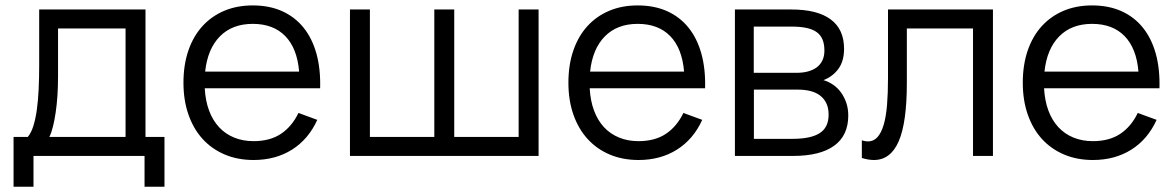

<svg xmlns="http://www.w3.org/2000/svg" viewBox="-20 -575 4336 708"><path d="M30 -70H82.5Q95 -85 103 -110.5Q111 -136 115.8 -170Q120.5 -204 122.5 -245.5Q124.5 -287 124.5 -333.5V-540H516.5V-70H586.5V113.5H513V0H103.5V113.5H30ZM443 -70V-470H194V-292.5Q194 -256 191.8 -222.2Q189.5 -188.5 185.2 -159.8Q181 -131 175.2 -108Q169.5 -85 162 -70Z M915 -54.5Q975.5 -54.5 1016 -81.5Q1056.5 -108.5 1080.5 -158.5L1150 -133Q1117.5 -61.5 1056.8 -23.2Q996 15 915 15Q856.5 15 808.8 -5.2Q761 -25.5 727.2 -62.5Q693.5 -99.5 675 -152.2Q656.5 -205 656.5 -270Q656.5 -335.5 674.5 -388.2Q692.5 -441 726 -478Q759.5 -515 806.5 -535Q853.5 -555 912 -555Q973 -555 1020 -534Q1067 -513 1099 -473.5Q1131 -434 1146.8 -377.5Q1162.5 -321 1160.5 -249.5H735Q737.5 -203.5 751 -167.2Q764.5 -131 787.8 -106Q811 -81 843.2 -67.8Q875.5 -54.5 915 -54.5ZM1083 -311Q1076 -396.5 1032 -441.8Q988 -487 912 -487Q836.5 -487 791 -441Q745.5 -395 736.5 -311Z M1270.5 -540H1344V-70H1581.5V-540H1655V-70H1892.5V-540H1966V0H1270.5Z M2334.5 -54.5Q2395 -54.5 2435.5 -81.5Q2476 -108.5 2500 -158.5L2569.5 -133Q2537 -61.5 2476.2 -23.2Q2415.5 15 2334.5 15Q2276 15 2228.2 -5.2Q2180.5 -25.5 2146.8 -62.5Q2113 -99.5 2094.5 -152.2Q2076 -205 2076 -270Q2076 -335.5 2094 -388.2Q2112 -441 2145.5 -478Q2179 -515 2226 -535Q2273 -555 2331.5 -555Q2392.5 -555 2439.5 -534Q2486.5 -513 2518.5 -473.5Q2550.5 -434 2566.2 -377.5Q2582 -321 2580 -249.5H2154.5Q2157 -203.5 2170.5 -167.2Q2184 -131 2207.2 -106Q2230.5 -81 2262.8 -67.8Q2295 -54.5 2334.5 -54.5ZM2502.5 -311Q2495.5 -396.5 2451.5 -441.8Q2407.5 -487 2331.5 -487Q2256 -487 2210.5 -441Q2165 -395 2156 -311Z M2904 0H2690V-540H2898.5Q2994 -540 3043.2 -503.5Q3092.5 -467 3092.5 -395Q3092.5 -349.5 3071.5 -321Q3050.5 -292.5 3016.5 -279.5Q3035.5 -274 3052.2 -262.5Q3069 -251 3081.2 -234Q3093.5 -217 3100.8 -195.5Q3108 -174 3108 -149Q3108 -75.5 3056.2 -37.8Q3004.5 0 2904 0ZM2897.5 -477H2759.5V-306.5H2917.5Q2940.5 -306.5 2959.2 -311.5Q2978 -316.5 2991.5 -326.5Q3005 -336.5 3012.5 -352Q3020 -367.5 3020 -388.5Q3020 -412 3013.2 -428.8Q3006.5 -445.5 2992 -456.2Q2977.5 -467 2954 -472Q2930.5 -477 2897.5 -477ZM2902.5 -63Q2969.5 -63 3002.5 -84Q3035.5 -105 3035.5 -152Q3035.5 -177.5 3026.8 -195Q3018 -212.5 3003 -223.5Q2988 -234.5 2967.5 -239.5Q2947 -244.5 2923.5 -244.5H2760V-63Z M3158 -57.5Q3171 -53.5 3180.5 -53.5Q3201.5 -53.5 3215.8 -69.5Q3230 -85.5 3238.8 -115.5Q3247.5 -145.5 3251 -188.8Q3254.5 -232 3254.5 -286.5V-540H3641.5V0H3568V-470H3324V-270Q3324 -123 3294 -54Q3264 15 3202.5 15Q3182 15 3158 7.5Z M4010 -54.5Q4070.5 -54.5 4111 -81.5Q4151.5 -108.5 4175.5 -158.5L4245 -133Q4212.5 -61.5 4151.8 -23.2Q4091 15 4010 15Q3951.5 15 3903.8 -5.2Q3856 -25.5 3822.2 -62.5Q3788.5 -99.5 3770 -152.2Q3751.5 -205 3751.5 -270Q3751.5 -335.5 3769.5 -388.2Q3787.5 -441 3821 -478Q3854.5 -515 3901.5 -535Q3948.5 -555 4007 -555Q4068 -555 4115 -534Q4162 -513 4194 -473.5Q4226 -434 4241.8 -377.5Q4257.5 -321 4255.5 -249.5H3830Q3832.5 -203.5 3846 -167.2Q3859.5 -131 3882.8 -106Q3906 -81 3938.2 -67.8Q3970.5 -54.5 4010 -54.5ZM4178 -311Q4171 -396.5 4127 -441.8Q4083 -487 4007 -487Q3931.5 -487 3886 -441Q3840.5 -395 3831.5 -311Z"/></svg>

Font: Vela Sans
Style: Regular
Weight: 400
Designer: Principal design: Mikhail Sharanda - project Manrope.
Design modification: Ravid Balaliev
Foundry: Mikhail Sharanda
Version: Version 1.001